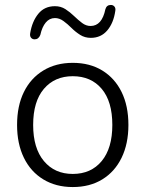

<svg xmlns="http://www.w3.org/2000/svg" viewBox="-20 -748 588 776"><path d="M274 8Q206 8 155 -23Q104 -54 76.5 -110.5Q49 -167 49 -243Q49 -320 76.5 -376Q104 -432 155 -463Q206 -494 274 -494Q343 -494 393.5 -463Q444 -432 471.5 -376Q499 -320 499 -243Q499 -167 471.5 -110.5Q444 -54 393.5 -23Q343 8 274 8ZM274 -45Q348 -45 391 -97Q434 -149 434 -243Q434 -338 391 -389Q348 -440 274 -440Q201 -440 157.5 -389Q114 -338 114 -243Q114 -149 157.5 -97Q201 -45 274 -45ZM120 -589Q111 -589 105.5 -595.5Q100 -602 102 -614Q110 -662 135 -692.5Q160 -723 202 -723Q226 -723 244.5 -711Q263 -699 279.5 -683Q296 -667 312 -655Q328 -643 346 -643Q392 -643 406 -711Q411 -728 428 -728Q437 -728 442.5 -721.5Q448 -715 446 -704Q439 -655 413.5 -625Q388 -595 347 -595Q323 -595 304 -607Q285 -619 269 -635Q253 -651 236.5 -663Q220 -675 202 -675Q180 -675 165 -657Q150 -639 143 -607Q136 -589 120 -589Z"/></svg>

Font: Chiron GoRound TC L
Style: Regular
Weight: 300
Designer: Ryoko NISHIZUKA 西塚涼子 (kana, bopomofo & ideographs); Paul D. Hunt (Latin, Greek & Cyrillic); Sandoll Communications 산돌커뮤니
Foundry: Adobe
Version: Version 1.000;hotconv 1.1.1;makeotfexe 2.6.0